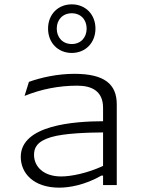

<svg xmlns="http://www.w3.org/2000/svg" viewBox="-20 -851 660 883"><path d="M517 0V-371C517 -464 460.5 -511.5 322 -511.5C244.5 -511.5 168.5 -494.5 113 -474.5L93 -410C170 -441 250 -457 335.5 -457C403 -457 454 -431.5 454 -355V-293.5C324 -293 75.5 -277 75.5 -129.5C75.5 -55.5 133 12 252.5 12C298.5 12 370.5 0 446.5 -43.5H454V0ZM136.5 -139C136.5 -170 149 -201 215.5 -220.5C275 -238 380.5 -241.5 454 -242V-88C382 -54.5 307.5 -39.5 261 -39.5C180 -39.5 136.5 -85 136.5 -139ZM201 -719.5C201 -655 246 -607.5 310 -607.5C374 -607.5 419 -655 419 -719.5C419 -784 374 -831 310 -831C246 -831 201 -784 201 -719.5ZM241 -719.5C241 -760 268 -790 310 -790C352 -790 378.5 -760 378.5 -719.5C378.5 -679 352 -648.5 310 -648.5C268 -648.5 241 -679 241 -719.5Z"/></svg>

Font: Monaspace Argon ExtraLight
Style: Regular
Weight: 200
Designer: Riley Cran & the Lettermatic Team
Foundry: Lettermatic
Version: Version 1.000 (Monaspace Argon)